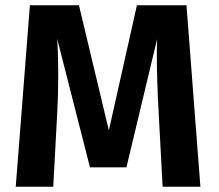

<svg xmlns="http://www.w3.org/2000/svg" viewBox="-20 -712 834 732"><path d="M744 0H600L585 -281Q578 -407 578 -495Q578 -542 579 -563L462 -74H323L198 -564Q202 -503 202 -427Q202 -346 198 -278L183 0H40L94 -692H281L395 -215L502 -692H691Z"/></svg>

Font: FiraSans
Style: Regular
Weight: 600
Designer: Carrois Corporate & Edenspiekermann AG
Foundry: Carrois Corporate GbR & Edenspiekermann AG
Version: Version 3.106;PS 003.106;hotconv 1.0.70;makeotf.lib2.5.58329